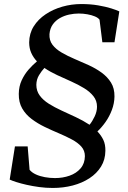

<svg xmlns="http://www.w3.org/2000/svg" viewBox="-20 -838 633 951"><path d="M502 -91Q501.5 -47 480.5 -13Q459.5 21 423.2 44.8Q387 68.5 340.2 80.8Q293.5 93 241.5 93Q207.5 93 174.2 88.5Q141 84 112.2 77.5Q83.5 71 61.5 64Q39.5 57 28 51.5L54 -113H117L126.5 3Q138 17 157.8 26Q177.5 35 202.2 39.5Q227 44 252.5 44Q291 44 324.5 32.2Q358 20.5 379 -3.8Q400 -28 400.5 -64.5Q400.5 -92 383 -111.8Q365.5 -131.5 336 -147.2Q306.5 -163 271.5 -177.8Q236.5 -192.5 201.2 -209.5Q166 -226.5 136.8 -248.5Q107.5 -270.5 90 -300.8Q72.5 -331 73 -373Q73.5 -410.5 87.5 -440.5Q101.5 -470.5 122 -493.8Q142.5 -517 163 -534Q145 -553 134.8 -576Q124.5 -599 124.5 -628Q125 -672.5 147 -707.5Q169 -742.5 206 -767.2Q243 -792 288.8 -805Q334.5 -818 382.5 -818Q428 -818 465.8 -811.5Q503.5 -805 530.8 -796.5Q558 -788 571 -781.5L547 -628.5H487L473 -740.5Q466 -750 449.8 -756.8Q433.5 -763.5 412.8 -767.2Q392 -771 369.5 -771Q347 -771 322.5 -765.8Q298 -760.5 276.8 -748.5Q255.5 -736.5 241.5 -717Q227.5 -697.5 225 -669Q223.5 -638 240 -616.2Q256.5 -594.5 285.2 -577.8Q314 -561 348.8 -546.2Q383.5 -531.5 418.8 -515.5Q454 -499.5 483 -478.5Q512 -457.5 529.8 -429Q547.5 -400.5 547 -360Q546.5 -326 534.2 -293.5Q522 -261 502.8 -233.8Q483.5 -206.5 462.5 -187Q481.5 -167 492 -144.8Q502.5 -122.5 502 -91ZM460.5 -309.5Q460.5 -339 443 -361.2Q425.5 -383.5 396.5 -401.2Q367.5 -419 332.8 -434.5Q298 -450 263.2 -466Q228.5 -482 200 -501.5Q186 -486.5 173.2 -465.5Q160.5 -444.5 160 -418Q160 -387.5 176.8 -364.8Q193.5 -342 221.8 -324.2Q250 -306.5 284.8 -290.5Q319.5 -274.5 355.5 -257.8Q391.5 -241 423.5 -220Q437.5 -237 449 -261.5Q460.5 -286 460.5 -309.5Z"/></svg>

Font: Merriweather 48pt Medium
Style: Italic
Weight: 500
Italic angle: -7.8°
Version: Version 2.101